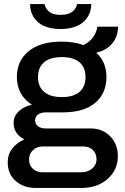

<svg xmlns="http://www.w3.org/2000/svg" viewBox="-20 -743 613 945"><path d="M127.9 -723.1H199.2Q203.1 -702.1 221.2 -686Q239.3 -669.9 277.8 -669.9Q317.4 -669.9 337.2 -686.5Q356.9 -703.1 358.9 -723.1H429.2Q429.2 -705.1 424.3 -688Q419.4 -670.9 408.2 -654.8Q397 -638.7 379.9 -626.7Q362.8 -614.7 336.7 -607.4Q310.5 -600.1 277.8 -600.1Q245.1 -600.1 219 -607.4Q192.9 -614.7 176.3 -626.7Q159.7 -638.7 148.4 -654.8Q137.2 -670.9 132.6 -688Q127.9 -705.1 127.9 -723.1ZM154.8 182.1Q97.2 182.1 57.6 148.2Q18.1 114.3 18.1 56.2Q18.1 15.1 41 -12.9Q64 -41 100.1 -57.1Q75.2 -68.8 61 -89.8Q46.9 -110.8 46.9 -137.2Q46.9 -171.4 73 -195.8Q99.1 -220.2 137.2 -227.1Q63 -275.9 63 -363.8Q63 -443.4 120.6 -490.7Q178.2 -538.1 283.2 -538.1Q345.7 -538.1 391.1 -521Q423.3 -537.6 439.9 -562.3Q456.5 -586.9 459 -611.8H561Q560.5 -562.5 532 -528.6Q503.4 -494.6 454.1 -483.9Q503.9 -437.5 503.9 -363.8Q503.9 -283.2 448.2 -236.6Q392.6 -189.9 288.1 -189.9H206.1Q181.6 -189.9 167.2 -179.4Q152.8 -168.9 152.8 -149.9Q152.8 -132.8 167 -121.8Q181.2 -110.8 204.1 -110.8H425.8Q484.4 -110.8 522.2 -72.3Q560.1 -33.7 560.1 25.9Q560.1 92.8 509.8 137.5Q459.5 182.1 380.9 182.1ZM167 -363.8Q167 -316.9 196.8 -291Q226.6 -265.1 284.2 -265.1Q341.8 -265.1 371.3 -290.8Q400.9 -316.4 400.9 -363.8Q400.9 -411.1 371.3 -436.5Q341.8 -461.9 284.2 -461.9Q226.6 -461.9 196.8 -436.5Q167 -411.1 167 -363.8ZM189 105H379.9Q411.6 105 433.3 86.9Q455.1 68.8 455.1 42Q455.1 12.7 437 -4.6Q418.9 -22 391.1 -22H189Q161.1 -22 142.1 -3.9Q123 14.2 123 42Q123 70.3 141.6 87.6Q160.2 105 189 105Z"/></svg>

Font: Archivo Medium
Style: Regular
Weight: 500
Designer: Hector Gatti
Foundry: Omnibus-Type
Version: Version 2.001